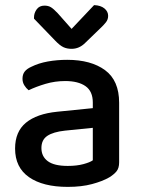

<svg xmlns="http://www.w3.org/2000/svg" viewBox="-20 -716 551 751"><path d="M245 -67Q280 -67 306 -74Q332 -81 343 -89V-216L234 -205Q188 -200 165 -184.5Q142 -169 142 -137Q142 -104 167 -85.5Q192 -67 245 -67ZM243 -482Q336 -482 391 -441.5Q446 -401 446 -314V-81Q446 -58 435.5 -45.5Q425 -33 407 -22Q381 -7 340 4Q299 15 245 15Q148 15 93.5 -23Q39 -61 39 -135Q39 -201 81.5 -236Q124 -271 204 -279L343 -293V-315Q343 -359 314.5 -379Q286 -399 235 -399Q195 -399 158 -388Q121 -377 92 -363Q82 -371 75 -382.5Q68 -394 68 -408Q68 -425 76.5 -436Q85 -447 103 -455Q131 -469 167 -475.5Q203 -482 243 -482ZM260 -603 348 -696Q374 -695 388.5 -683Q403 -671 403 -654Q403 -640 394.5 -629Q386 -618 371 -604L313 -548Q290 -525 260 -525Q242 -525 228 -531.5Q214 -538 195 -558L113 -643V-648Q113 -665 123.5 -679.5Q134 -694 154 -694Q169 -694 179.5 -687.5Q190 -681 206 -664Z"/></svg>

Font: Baloo Paaji 2 Medium
Style: Regular
Weight: 500
Designer: Shuchita Grover, Noopur Datye and Ek Type
Foundry: Ek Type
Version: Version 1.640;hotconv 1.0.111;makeotfexe 2.5.65597; ttfautoh